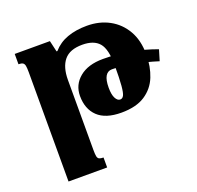

<svg xmlns="http://www.w3.org/2000/svg" viewBox="-132 -644 1080 1051"><g transform="rotate(-20 408.0 -118.5)"><path d="M93 265V-372Q93 -397 90.5 -409.5Q88 -422 80 -427Q72 -432 55 -432V-492H260L275 -427H280Q314 -466 364 -484Q414 -502 478 -502Q551 -502 608 -471Q665 -440 698 -382.5Q731 -325 731 -244Q731 -173 708 -115.5Q685 -58 633 -24Q581 10 495 10Q403 10 357.5 -33.5Q312 -77 312 -153Q312 -218 362 -259.5Q412 -301 499 -301Q582 -301 659 -286.5Q736 -272 806 -246L787 -183Q715 -206 644 -218.5Q573 -231 526 -231Q501 -231 488 -209Q475 -187 475 -142Q475 -102 486 -81Q497 -60 513 -60Q526 -60 533.5 -74Q541 -88 544.5 -128.5Q548 -169 548 -247Q548 -341 517 -377Q486 -413 419 -413Q346 -413 313 -373Q280 -333 280 -258V150Q280 174 282.5 186.5Q285 199 293.5 203Q302 207 318 207V265Z"/></g></svg>

Font: Noto Serif Armenian Black
Style: Regular
Weight: 900
Version: Version 2.007